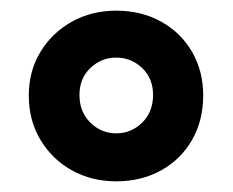

<svg xmlns="http://www.w3.org/2000/svg" viewBox="-20 -737 436 360"><path d="M198 -397Q152 -397 115 -417.5Q78 -438 56 -474.5Q34 -511 34 -558Q34 -604 56 -640Q78 -676 115 -696.5Q152 -717 198 -717Q245 -717 282 -696.5Q319 -676 340 -640Q361 -604 361 -558Q361 -511 340 -474.5Q319 -438 282 -417.5Q245 -397 198 -397ZM198 -487Q226 -487 246.5 -507Q267 -527 267 -559Q267 -590 246.5 -609.5Q226 -629 198 -629Q170 -629 149.5 -609.5Q129 -590 129 -559Q129 -527 149.5 -507Q170 -487 198 -487Z"/></svg>

Font: Livvic
Style: Bold
Weight: 700
Designer: Jacques Le Bailly, Baron von Fonthausen
Version: Version 1.001; ttfautohint (v1.8.2)